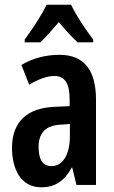

<svg xmlns="http://www.w3.org/2000/svg" viewBox="-20 -786 486 816"><path d="M282 -766H178C160 -726 117 -661 85 -618V-606H151C173 -626 200 -657 230 -692C259 -658 285 -628 310 -606H376V-618C340 -665 304 -721 282 -766ZM233 -553C173 -553 118 -538 71 -510L104 -426C146 -451 181 -463 211 -463C257 -463 276 -430 276 -362V-335L211 -332C95 -327 31 -268 31 -157C31 -70 67 10 155 10C216 10 254 -18 285 -74H287L305 0H388V-362C388 -487 338 -553 233 -553ZM236 -256 277 -259V-207C277 -128 246 -80 199 -80C163 -80 144 -106 144 -161C144 -221 174 -253 236 -256Z"/></svg>

Font: Noto Sans Lao Looped ExtraCondensed SemiBold
Style: Regular
Weight: 600
Width: 2
Designer: Mark Frömberg, Ben Mitchell
Foundry: The Fontpad Ltd
Version: Version 1.002